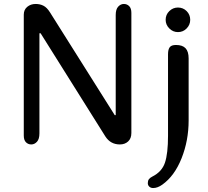

<svg xmlns="http://www.w3.org/2000/svg" viewBox="-20 -729 1049 969"><path d="M100 -45V-655Q100 -680 117.5 -694.5Q135 -709 160 -709Q182 -709 199.5 -700Q217 -691 232 -667L559 -148H564V-653Q564 -682 576.5 -695.5Q589 -709 605 -709Q621 -709 632 -698Q643 -687 643 -664V-58Q643 -30 626.5 -15Q610 0 585 0Q538 0 512 -40L185 -561H179V-56Q179 -27 166.5 -13.5Q154 0 138 0Q122 0 111 -11Q100 -22 100 -45ZM868 -502Q901 -502 916.5 -485.5Q932 -469 932 -434V-121Q932 -20 896.5 69.5Q861 159 799 203Q775 220 753 220Q741 220 733.5 213Q726 206 726 195Q726 183 731.5 175.5Q737 168 749 162Q797 138 812.5 92Q828 46 828 -44V-455Q828 -479 836.5 -490.5Q845 -502 868 -502ZM878 -691Q904 -691 922 -673Q940 -655 940 -629Q940 -604 922 -585.5Q904 -567 878 -567Q853 -567 834.5 -585.5Q816 -604 816 -629Q816 -655 834.5 -673Q853 -691 878 -691Z"/></svg>

Font: Marmelad for Arash.Academy
Style: Regular
Weight: 400
Designer: Manvel Shmavonyan
Foundry: Cyreal
Version: Version 1.110;Glyphs 3.2 (3202)